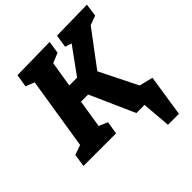

<svg xmlns="http://www.w3.org/2000/svg" viewBox="-245 -865 1216 1216"><g transform="rotate(-45 363.5 -256.5)"><path d="M300 -86 286 0H-6L7 -86L73 -109L150 -593L91 -616L105 -702L398 -707L385 -623L319 -596L291 -424H361L490 -602L446 -616L459 -702L732 -707L720 -621L657 -598L480 -362L607 -107L659 -86L646 0H468L335 -299H271L241 -111ZM557 194 541 0H488L508 -133L698 -86L655 194Z"/></g></svg>

Font: Bitter ExtraBold
Style: Italic
Weight: 800
Italic angle: -9°
Designer: Sol Matas, and Bitter project Authors
Foundry: Sol Matas
Version: Version 2.001